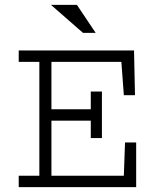

<svg xmlns="http://www.w3.org/2000/svg" viewBox="-20 -771 640 791"><path d="M536.1 -378.9H490.2L480 -516.1H191.9V-320.8H354V-394H399.9V-202.1H354V-273.9H191.9V-46.9H490.2L495.1 -184.1H541V0H57.1V-46.9H142.1V-516.1H57.1V-563H532.2ZM374 -635.7H321.8L189.9 -751H296.9Z"/></svg>

Font: Ethiopic Sadiss
Style: Regular
Weight: 400
Designer: abass alamnehe
Foundry: Senamirmir Project
Version: Version 5.100